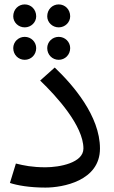

<svg xmlns="http://www.w3.org/2000/svg" viewBox="-20 -836 518 870"><path d="M25 -7C58 4 114 14 186 14C264 14 433 -16 433 -163C433 -311 310 -452 228 -530L162 -471C236 -400 358 -266 358 -163C358 -98 250 -78 186 -78C126 -78 88 -86 52 -95ZM194 -762C194 -735 217 -712 246 -712C275 -712 298 -735 298 -762C298 -793 275 -816 246 -816C217 -816 194 -793 194 -762ZM194 -618C194 -588 217 -565 246 -565C275 -565 298 -588 298 -618C298 -646 275 -669 246 -669C217 -669 194 -646 194 -618ZM92 -712C121 -712 144 -735 144 -762C144 -793 121 -816 92 -816C63 -816 40 -793 40 -762C40 -735 63 -712 92 -712ZM40 -618C40 -588 63 -565 92 -565C121 -565 144 -588 144 -618C144 -646 121 -669 92 -669C63 -669 40 -646 40 -618Z"/></svg>

Font: FiraGO Unicode
Style: Regular
Weight: 400
Designer: bBox Type
Foundry: bBox Type GmbH
Version: Version 1.001;PS 001.001;hotconv 1.0.88;makeotf.lib2.5.64775